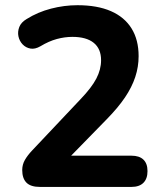

<svg xmlns="http://www.w3.org/2000/svg" viewBox="-20 -736 640 756"><path d="M137.2 0Q100.8 0 84.1 -16.9Q67.5 -33.8 67.5 -66.5Q67.5 -87.8 77.9 -106Q88.2 -124.2 106.8 -143.8L297.2 -345.5Q340.8 -391 359.4 -426.8Q378 -462.5 378 -498.8Q378 -544 349 -567.4Q320 -590.8 265 -590.8Q235 -590.8 203.8 -582.4Q172.5 -574 139 -553.8Q117.8 -541.5 99.8 -544.8Q81.8 -548 69.1 -561.2Q56.5 -574.5 52.6 -592.9Q48.8 -611.2 56 -629.8Q63.2 -648.2 84.8 -661Q128.8 -688.5 180.8 -702Q232.8 -715.5 285 -715.5Q363.2 -715.5 416.8 -692.1Q470.2 -668.8 498 -624Q525.8 -579.2 525.8 -515Q525.8 -472.8 512.6 -432.9Q499.5 -393 472 -352.2Q444.5 -311.5 399.8 -266L222 -84V-123H497.5Q528.5 -123 544.6 -107.6Q560.8 -92.2 560.8 -62.2Q560.8 -32.2 544.6 -16.1Q528.5 0 497.5 0Z"/></svg>

Font: Nunito ExtraLight
Style: Regular
Weight: 200
Designer: Vernon Adams
Foundry: Vernon Adams
Version: Version 3.602;April 4, 2023;FontCreator 14.0.0.2856 64-bit